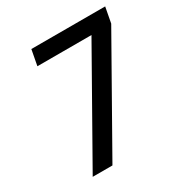

<svg xmlns="http://www.w3.org/2000/svg" viewBox="-158 -790 866 910"><g transform="rotate(-30 275.0 -335.0)"><path d="M197 0H89L420 -585H124L140 -670H544L528 -585Z"/></g></svg>

Font: Lode Dark Term
Style: Bold Italic
Weight: 700
Italic angle: -11°
Monospace: yes
Designer: Belleve Invis
Foundry: Belleve Invis
Version: Version 29.2.0